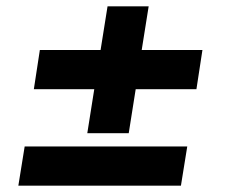

<svg xmlns="http://www.w3.org/2000/svg" viewBox="-20 -587 711 607"><path d="M256 -166 278 -305H87L106 -429H298L320 -567H450L428 -429H620L601 -305H409L387 -166ZM38 0 58 -124H572L552 0Z"/></svg>

Font: Nunito Sans 7pt SemiExpanded Black
Style: Italic
Weight: 900
Width: 6
Italic angle: -9°
Designer: Vernon Adams
Foundry: Vernon Adams
Version: Version 3.101;gftools[0.9.27]